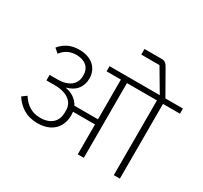

<svg xmlns="http://www.w3.org/2000/svg" viewBox="-185 -1198 1534 1453"><g transform="rotate(30 582.0 -471.5)"><path d="M264 -51C391 -51 458 -126 458 -232C458 -242 457 -252 456 -261H648V0H701V-653H963V0H1016V-653H1164V-698H1011L893 -905C879 -931 864 -943 836 -943H687V-894H846L934 -745L962 -698H523V-653H648V-306H442C418 -353 372 -381 319 -391V-393C396 -413 438 -465 438 -542C438 -625 377 -692 264 -692C186 -692 134 -660 98 -615L135 -583C165 -623 207 -647 265 -647C342 -647 386 -604 386 -543V-531C386 -465 336 -414 231 -414H163V-366H234C351 -366 405 -312 405 -245V-222C405 -154 361 -97 263 -97C186 -97 136 -134 97 -194L58 -165C104 -95 169 -51 264 -51Z"/></g></svg>

Font: IBM Plex Devanagari Light
Style: Regular
Weight: 300
Designer: Mike Abbink, Paul van der Laan, Pieter van Rosmalen, Erin McLaughlin
Foundry: Bold Monday
Version: Version 1.0